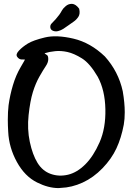

<svg xmlns="http://www.w3.org/2000/svg" viewBox="-20 -964 705 983"><path d="M208 -691.4Q213.9 -686 220.5 -682.1Q227.1 -678.2 227.1 -661.1Q227.1 -644 214.1 -625Q201.2 -606 181.6 -571.5Q162.1 -537.1 148.2 -492.2Q134.3 -447.3 126.5 -375.2Q118.7 -303.2 132.6 -237.5Q146.5 -171.9 172.1 -130.1Q197.8 -88.4 240 -73.5Q282.2 -58.6 328.4 -69.6Q374.5 -80.6 416.5 -122.3Q458.5 -164.1 490 -235.8Q521.5 -307.6 519.5 -404.8Q517.6 -502 480.5 -570.8Q440.4 -639.6 399.7 -665Q358.9 -690.4 325.4 -697.8Q292 -705.1 262.7 -702.1Q233.4 -699.2 208 -691.4ZM107.4 -659.2Q101.1 -658.7 88.9 -659.7Q76.7 -660.6 67.9 -673.3Q59.1 -686 77.4 -705.3Q95.7 -724.6 122.8 -741.2Q149.9 -757.8 209.5 -772.2Q269 -786.6 356.2 -766.1Q443.4 -745.6 517.1 -674.8Q586.4 -597.7 608.4 -497.1Q618.7 -437 618.7 -389.2Q618.7 -354.5 613.8 -326.2Q601.1 -258.3 576.2 -204.6Q551.3 -150.9 504.9 -102.8Q458.5 -54.7 403.1 -29.3Q347.7 -3.9 291 -2Q285.6 -1 280.3 -1Q227.5 -1 169.9 -29.8Q106.9 -61 66.4 -134.8Q25.9 -208.5 22 -289.6Q20 -322.3 20 -350.6Q20 -392.1 23.9 -425.3Q31.2 -478 46.4 -528.6Q61.5 -579.1 85.7 -620.1Q109.9 -661.1 107.4 -659.2ZM315.9 -932.1Q329.6 -944.3 347.7 -944.3H349.1Q368.2 -942.9 385.3 -919.4Q391.6 -893.1 380.9 -877.4Q370.1 -861.8 357.2 -853.3Q344.2 -844.7 330.1 -834.2Q315.9 -823.7 304 -816.2Q292 -808.6 277.8 -804.9Q263.7 -801.3 251.2 -806.4Q238.8 -811.5 237.5 -824Q236.3 -836.4 245.1 -844.7Q253.9 -853 264.9 -865.5Q275.9 -877.9 283.4 -888.4Q291 -898.9 296.6 -909.7Q302.2 -920.4 315.9 -932.1Z"/></svg>

Font: Myanmar Kalay
Style: Regular
Weight: 400
Designer: Khon Soe Zaw Thu
Foundry: PaOh Unicode khonsoezawthu@gmail.com and @hotmail.com
Version: Version 1.20 December 6, 2016